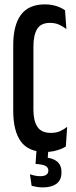

<svg xmlns="http://www.w3.org/2000/svg" viewBox="-20 -668 340 856"><path d="M182.5 9.5Q106.5 9.5 72.8 -37.5Q39 -84.5 39 -174V-467Q39 -556 73.5 -602.2Q108 -648.5 180.5 -648.5Q200.5 -648.5 217.2 -644.8Q234 -641 247.2 -635Q260.5 -629 270 -622L276 -538.5Q261 -550 243.5 -558Q226 -566 203 -566Q162 -566 145.5 -538.5Q129 -511 129 -460.5V-179Q129 -129.5 146.8 -102.5Q164.5 -75.5 207 -75.5Q230.5 -75.5 247.8 -83.2Q265 -91 279.5 -102.5L273.5 -15Q264.5 -9 250.8 -3.5Q237 2 219.8 5.8Q202.5 9.5 182.5 9.5ZM196.5 -10.5 191 57.5 153.5 35Q160 34 165.5 33.5Q171 33 177 33.5Q213.5 35.5 233.8 51.5Q254 67.5 254 98.5V101.5Q254 135 231.8 151.2Q209.5 167.5 171 167.5Q156.5 167.5 143.8 165.2Q131 163 121 160.5L113.5 109Q123.5 112.5 135.5 115Q147.5 117.5 159 117.5Q178 117.5 186.8 110.8Q195.5 104 195.5 93.5V92.5Q195.5 78.5 183.2 71.8Q171 65 140.5 63Q140.5 63 139.5 63Q138.5 63 138.5 63L143.5 -10.5Z"/></svg>

Font: Anek Tamil Condensed Medium
Style: Regular
Weight: 500
Width: 3
Designer: Aadarsh Rajan (Tamil), Yesha Goshar (Latin)
Foundry: Ek Type
Version: Version 1.003